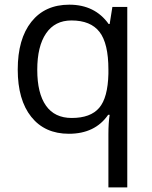

<svg xmlns="http://www.w3.org/2000/svg" viewBox="-20 -565 653 825"><path d="M288.1 -58.1Q369.1 -58.1 406.2 -101.6Q443.4 -145 445.8 -248V-266.1Q445.8 -378.4 407.7 -427.7Q369.6 -477.1 287.1 -477.1Q215.8 -477.1 178 -421.6Q140.1 -366.2 140.1 -265.1Q140.1 -164.1 177.5 -111.1Q214.8 -58.1 288.1 -58.1ZM275.9 9.8Q172.4 9.8 114.3 -63Q56.2 -135.7 56.2 -266.1Q56.2 -397.5 114.7 -471.2Q173.3 -544.9 277.8 -544.9Q387.7 -544.9 446.8 -461.9H451.2L462.9 -535.2H526.9V240.2H445.8V11.2Q445.8 -37.6 451.2 -71.8H444.8Q388.7 9.8 275.9 9.8Z"/></svg>

Font: f01947593
Style: Regular
Weight: 400
Foundry: Ascender Corporation
Version: Version 1.10